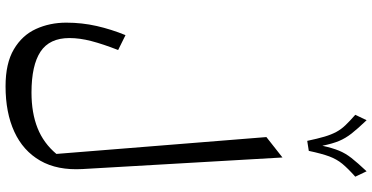

<svg xmlns="http://www.w3.org/2000/svg" viewBox="-354 -750 1379 712"><g transform="rotate(90 336.0 -394.5)"><path d="M540 -849.6 502.9 -843.8Q494.6 -882.8 487.1 -908.2Q479.5 -933.6 469.7 -951.7Q460 -969.7 444.8 -985.6Q429.7 -1001.5 406.2 -1022L426.3 -1064Q458 -1030.8 475.6 -1008.3Q493.2 -985.8 503.2 -961.9Q513.2 -938 521 -899.9Q529.3 -937.5 539.1 -961.4Q548.8 -985.4 566.4 -1007.8Q584 -1030.3 615.7 -1064L635.7 -1022Q605 -994.6 587.9 -973.9Q570.8 -953.1 560.5 -925.5Q550.3 -897.9 540 -849.6ZM564.5 -752 607.4 -10.7Q612.8 83 576.2 146.5Q539.6 210 469 242.4Q398.4 274.9 300.3 274.9Q215.3 274.9 163.3 244.1Q111.3 213.4 87.9 162.1Q64.5 110.8 64.5 49.8Q64.5 -8.3 76.9 -63Q89.4 -117.7 110.8 -169.9L166 -142.6Q144 -86.4 132.8 -43.2Q121.6 0 121.6 38.1Q121.6 111.8 172.1 145.3Q222.7 178.7 323.7 178.7Q399.4 178.7 455.6 156.2Q511.7 133.8 551.3 86.4L488.8 -692.4Z"/></g></svg>

Font: Pinar DS3-Regular
Style: Regular
Weight: 400
Designer: Amin Abedi
Version: Version 2.000